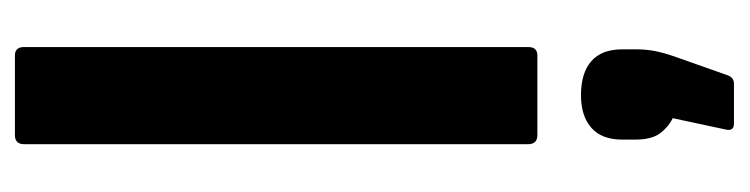

<svg xmlns="http://www.w3.org/2000/svg" viewBox="-384 -338 980 251"><g transform="rotate(-90 105.5 -213.0)"><path d="M54 0Q42 0 42 -12V-671Q42 -683 54 -683H158Q169 -683 169 -671V-12Q169 0 158 0ZM69 257Q59 257 61 247L76 177Q64 171 56 160Q48 149 48 128V111Q48 84 63.5 70.5Q79 57 106 57Q135 57 150.5 70.5Q166 84 166 111V129Q166 143 163.5 155Q161 167 156 181L132 249Q129 257 121 257Z"/></g></svg>

Font: Sofia Sans Condensed ExtraBold
Style: Regular
Weight: 800
Designer: Botio Nikoltchev, Ani Petrova
Foundry: lettersoup
Version: Version 4.101